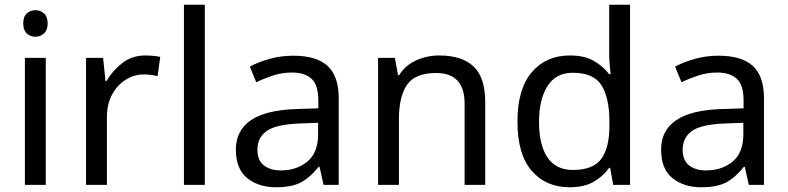

<svg xmlns="http://www.w3.org/2000/svg" viewBox="-20 -780 3324 810"><path d="M130 -737Q150 -737 165.5 -723.5Q181 -710 181 -681Q181 -653 165.5 -639Q150 -625 130 -625Q108 -625 93 -639Q78 -653 78 -681Q78 -710 93 -723.5Q108 -737 130 -737ZM173 -536V0H85V-536Z M593 -546Q608 -546 625.5 -544.5Q643 -543 656 -540L645 -459Q632 -462 616.5 -464Q601 -466 587 -466Q546 -466 510 -443.5Q474 -421 452.5 -380.5Q431 -340 431 -286V0H343V-536H415L425 -438H429Q455 -482 496 -514Q537 -546 593 -546Z M844 0H756V-760H844Z M1217 -545Q1315 -545 1362 -502Q1409 -459 1409 -365V0H1345L1328 -76H1324Q1289 -32 1250.5 -11Q1212 10 1144 10Q1071 10 1023 -28.5Q975 -67 975 -149Q975 -229 1038 -272.5Q1101 -316 1232 -320L1323 -323V-355Q1323 -422 1294 -448Q1265 -474 1212 -474Q1170 -474 1132 -461.5Q1094 -449 1061 -433L1034 -499Q1069 -518 1117 -531.5Q1165 -545 1217 -545ZM1243 -259Q1143 -255 1104.5 -227Q1066 -199 1066 -148Q1066 -103 1093.5 -82Q1121 -61 1164 -61Q1232 -61 1277 -98.5Q1322 -136 1322 -214V-262Z M1833 -546Q1929 -546 1978 -499.5Q2027 -453 2027 -349V0H1940V-343Q1940 -472 1820 -472Q1731 -472 1697 -422Q1663 -372 1663 -278V0H1575V-536H1646L1659 -463H1664Q1690 -505 1736 -525.5Q1782 -546 1833 -546Z M2383 10Q2283 10 2223 -59.5Q2163 -129 2163 -267Q2163 -405 2223.5 -475.5Q2284 -546 2384 -546Q2446 -546 2485.5 -523Q2525 -500 2550 -467H2556Q2555 -480 2552.5 -505.5Q2550 -531 2550 -546V-760H2638V0H2567L2554 -72H2550Q2526 -38 2486 -14Q2446 10 2383 10ZM2397 -63Q2482 -63 2516.5 -109.5Q2551 -156 2551 -250V-266Q2551 -366 2518 -419.5Q2485 -473 2396 -473Q2325 -473 2289.5 -416.5Q2254 -360 2254 -265Q2254 -169 2289.5 -116Q2325 -63 2397 -63Z M3011 -545Q3109 -545 3156 -502Q3203 -459 3203 -365V0H3139L3122 -76H3118Q3083 -32 3044.5 -11Q3006 10 2938 10Q2865 10 2817 -28.5Q2769 -67 2769 -149Q2769 -229 2832 -272.5Q2895 -316 3026 -320L3117 -323V-355Q3117 -422 3088 -448Q3059 -474 3006 -474Q2964 -474 2926 -461.5Q2888 -449 2855 -433L2828 -499Q2863 -518 2911 -531.5Q2959 -545 3011 -545ZM3037 -259Q2937 -255 2898.5 -227Q2860 -199 2860 -148Q2860 -103 2887.5 -82Q2915 -61 2958 -61Q3026 -61 3071 -98.5Q3116 -136 3116 -214V-262Z"/></svg>

Font: Noto Sans Tifinagh Air
Style: Regular
Weight: 400
Designer: JamraPatel
Foundry: JamraPatel LLC
Version: Version 2.006; ttfautohint (v1.8.4.7-5d5b)